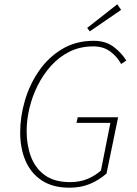

<svg xmlns="http://www.w3.org/2000/svg" viewBox="-20 -862 640 894"><path d="M304 12Q226 12 175 -21.5Q124 -55 99 -113Q74 -171 74 -246Q74 -319 96 -394Q118 -469 161.5 -532Q205 -595 269 -633.5Q333 -672 416 -672Q472 -672 509 -644Q546 -616 568 -580L544 -564Q525 -599 493 -622.5Q461 -646 414 -646Q354 -646 305 -622Q256 -598 218.5 -556.5Q181 -515 155.5 -464Q130 -413 117 -358Q104 -303 104 -252Q104 -187 124 -133Q144 -79 188.5 -46.5Q233 -14 306 -14Q354 -14 390 -30Q426 -46 450 -68L494 -290H336L342 -316H530L476 -54Q442 -24 399.5 -6Q357 12 304 12ZM398 -716 386 -732 526 -842 544 -816Z"/></svg>

Font: Source Code Pro ExtraLight ExtraLight
Style: Italic
Weight: 250
Italic angle: -11°
Monospace: yes
Version: Version 1.016;hotconv 1.0.116;makeotfexe 2.5.65601